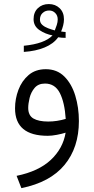

<svg xmlns="http://www.w3.org/2000/svg" viewBox="-20 -679 470 960"><path d="M308.1 -489.7Q288.1 -489.7 271 -492.7Q247.6 -460 203.1 -441.7Q158.7 -423.3 99.1 -419.4V-450.2Q203.1 -460.4 242.7 -502Q207.5 -508.3 177.7 -528.3Q147.9 -548.3 147.9 -583Q147.9 -617.7 169.4 -638.2Q190.9 -658.7 224.1 -658.7Q256.8 -658.7 278.3 -637.9Q299.8 -617.2 299.8 -582.5Q299.8 -567.9 295.9 -552.2Q292 -536.6 285.6 -521.5Q291 -521 296.6 -520Q302.2 -519 308.1 -519ZM253.9 -526.9Q259.3 -539.6 263.9 -554.2Q268.6 -568.8 268.6 -582Q268.6 -601.6 256.1 -614Q243.7 -626.5 226.1 -626.5Q206.1 -626.5 192.9 -614Q179.7 -601.6 179.7 -581.1Q179.7 -564.9 191.7 -554.4Q203.6 -543.9 220.7 -537.6Q237.8 -531.2 253.9 -526.9ZM308.1 -15.6Q290 -9.8 264.4 -4.9Q238.8 0 218.8 0Q55.2 0 55.2 -137.2Q55.2 -184.6 72 -229.5Q88.9 -274.4 123 -303.7Q157.2 -333 209 -333Q265.1 -333 301.8 -296.4Q338.4 -259.8 356.4 -200.7Q374.5 -141.6 374.5 -73.7Q374.5 58.6 302.7 145.5Q231 232.4 86.9 261.7L63 200.2Q172.9 177.7 233.9 120.6Q294.9 63.5 308.1 -15.6ZM308.6 -84.5Q303.2 -167 279.1 -214.1Q254.9 -261.2 205.1 -261.2Q171.4 -261.2 153.1 -239.5Q134.8 -217.8 127.9 -189Q121.1 -160.2 121.1 -139.6Q121.1 -101.6 147.2 -86.4Q173.3 -71.3 221.2 -71.3Q264.6 -71.3 308.6 -84.5Z"/></svg>

Font: Vazir Light FD-WOL
Style: Light-FD-WOL
Weight: 300
Designer: Saber Rastikerdar
Foundry: Saber Rastikerdar
Version: Version 30.1.0